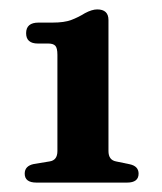

<svg xmlns="http://www.w3.org/2000/svg" viewBox="-20 -737 344 408"><path d="M60.5 -644.5Q35.5 -644.5 35.5 -666.5Q35.5 -689 62 -689H92Q116.5 -689 131.2 -694.5Q146 -700 160.5 -709Q175.5 -717 186.5 -717Q210.5 -717 210.5 -694.5V-416Q210.5 -397 226.5 -394L255.5 -388Q274.5 -384 274.5 -368Q274.5 -349 250 -349H57.5Q32.5 -349 32.5 -368Q32.5 -384.5 52 -388.5L85.5 -394Q102 -396.5 102 -416V-620.5Q102 -635 97.5 -639.8Q93 -644.5 82.5 -644.5Z"/></svg>

Font: Fraunces 9pt S050 SemiBold
Style: Regular
Weight: 600
Version: Version 1.000; ttfautohint (v1.8.3)